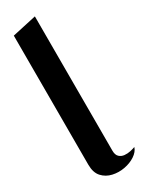

<svg xmlns="http://www.w3.org/2000/svg" viewBox="-212 -835 671 875"><g transform="rotate(-30 123.5 -397.5)"><path d="M247 -58Q240 -36 216 -20Q192 -4 160 2Q128 8 97 1Q66 -6 45.5 -28.5Q25 -51 25 -93V-772L152 -800V-93Q152 -71 163 -60.5Q174 -50 190 -48.5Q206 -47 221.5 -50.5Q237 -54 247 -58Z"/></g></svg>

Font: Reem Kufi SemiBold
Style: Regular
Weight: 600
Designer: Khaled Hosny
Version: Version 1.001